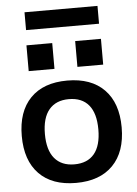

<svg xmlns="http://www.w3.org/2000/svg" viewBox="-60 -953 722 1009"><g transform="rotate(-5 300.5 -448.5)"><path d="M300 10Q174 10 105.5 -60.5Q37 -131 37 -260Q37 -389 105.5 -459.5Q174 -530 300 -530Q426 -530 495 -459.5Q564 -389 564 -260Q564 -131 495 -60.5Q426 10 300 10ZM300 -88Q369 -88 405 -131.5Q441 -175 441 -260Q441 -345 405 -388.5Q369 -432 300 -432Q232 -432 195.5 -388.5Q159 -345 159 -260Q159 -175 195.5 -131.5Q232 -88 300 -88ZM360 -597V-733H496V-597ZM103 -597V-733H239V-597ZM108 -813V-907H493V-813Z"/></g></svg>

Font: M PLUS 1 SemiBold
Style: Regular
Weight: 600
Designer: Coji Morishita
Foundry: UNDERFOREST DESIGN
Version: Version 1.001